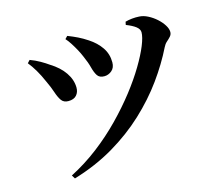

<svg xmlns="http://www.w3.org/2000/svg" viewBox="-105 -853 1210 1036"><g transform="rotate(-15 500.0 -335.0)"><path d="M336 -696.6 349.9 -711Q380.1 -699.3 405 -687.1Q430 -674.9 456.3 -657.4Q498.2 -630.2 523.2 -593.7Q548.2 -557.2 548.2 -510.5Q548.2 -480.2 529.3 -464.5Q510.4 -448.7 487.5 -448.7Q460.6 -448.7 449.1 -466.1Q437.6 -483.5 430 -513.3Q422.5 -543 405.8 -580.1Q398.2 -598.8 386.3 -620.9Q374.3 -642.9 361.2 -663.3Q348.1 -683.7 336 -696.6ZM191.1 42.7 179.2 23.1Q261.7 -19.3 335.5 -75.9Q409.2 -132.5 472 -197Q534.7 -261.4 584.9 -325.9Q635.1 -390.5 670.2 -449.5Q705.4 -508.5 723.9 -554.2Q742.3 -599.9 742.3 -626.1Q742.3 -643.7 723.7 -658.3Q705 -672.8 670.3 -686.3L673.9 -703.5Q691 -708.3 711.3 -710.5Q731.6 -712.6 751.9 -711.3Q775.4 -710.2 800 -697.5Q824.6 -684.9 845.7 -666Q866.8 -647.1 879.8 -626.2Q892.8 -605.4 892.8 -587.9Q892.8 -574 883.4 -563.4Q874 -552.8 862 -542.5Q850.1 -532.2 842.4 -516.2Q801.4 -432.7 741 -349.1Q680.6 -265.6 599.6 -190Q518.5 -114.4 416.9 -54.4Q315.3 5.5 191.1 42.7ZM106.4 -623.3 120.3 -638.3Q148.7 -628.1 175.5 -612.8Q202.3 -597.4 219.7 -584.7Q270.6 -553.4 298.2 -512.9Q325.8 -472.5 326.1 -429.1Q326.4 -403.7 311.4 -386.6Q296.4 -369.4 265.4 -369.4Q239.5 -369.4 226.7 -387.6Q214 -405.9 204.1 -436Q194.2 -466.1 177.2 -501.8Q160.7 -540.1 142.8 -570.3Q125 -600.5 106.4 -623.3Z"/></g></svg>

Font: Noto Serif SC
Style: Regular
Weight: 200
Designer: Ryoko NISHIZUKA 西塚涼子 (kana & ideographs); Frank Grießhammer (Latin, Greek & Cyrillic); Wenlong ZHANG 张文龙 (bopomofo); San
Foundry: Adobe
Version: Version 2.001;hotconv 1.1.0;makeotfexe 2.6.0